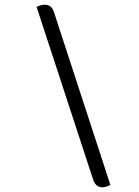

<svg xmlns="http://www.w3.org/2000/svg" viewBox="-20 -757 589 814"><path d="M414 37Q386 37 375 5L135 -728Q154 -737 170 -737Q199 -737 209 -705L448 27Q429 37 414 37Z"/></svg>

Font: K2D ExtraLight
Style: Italic
Weight: 275
Italic angle: -10°
Designer: Katatrad Aksorn Co.,Ltd.
Foundry: Cadson Demak Co.,Ltd.
Version: Version 1.000; ttfautohint (v1.6)